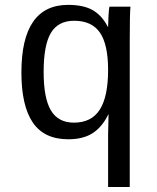

<svg xmlns="http://www.w3.org/2000/svg" viewBox="-20 -556 640 784"><path d="M258.3 -536.1Q321.3 -536.1 358.9 -514.4Q396.5 -492.7 420.4 -446.3H421.4Q421.4 -460.9 423.1 -491.9Q424.8 -522.9 427.2 -528.8H512.7Q509.8 -502.4 509.8 -391.1V207.5H421.4V-6.8L423.3 -88.9H422.4Q396.5 -36.6 357.9 -12Q319.3 12.7 258.8 12.7Q160.2 12.7 113.8 -55.9Q67.4 -124.5 67.4 -259.8Q67.4 -536.1 258.3 -536.1ZM421.4 -270.5Q421.4 -374 388.2 -422.6Q355 -471.2 282.7 -471.2Q217.3 -471.2 187.7 -421.4Q158.2 -371.6 158.2 -262.7Q158.2 -154.8 188 -105Q217.8 -55.2 281.7 -55.2Q353.5 -55.2 387.5 -108.4Q421.4 -161.6 421.4 -270.5Z"/></svg>

Font: Courier New
Style: Regular
Weight: 400
Designer: Steve Matteson
Foundry: Ascender Corporation
Version: Version 2.00.3